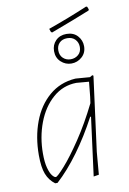

<svg xmlns="http://www.w3.org/2000/svg" viewBox="-88 -831 598 889"><g transform="rotate(-10 211.0 -386.5)"><path d="M391 -762 389 -757Q323 -730 205 -686L200 -690L195 -705Q294 -740 381 -777L386 -775ZM269 -529Q241 -529 220 -548.5Q199 -568 199 -599Q199 -629 218.5 -648.5Q238 -668 269 -668Q302 -668 321 -647Q340 -626 340 -598Q340 -567 318.5 -548Q297 -529 269 -529ZM269 -549Q290 -549 305 -562Q320 -575 320 -598Q320 -619 306.5 -633.5Q293 -648 269 -648Q246 -648 232.5 -634.5Q219 -621 219 -599Q219 -576 233.5 -562.5Q248 -549 269 -549ZM354 -459 359 -456 313 -106 304 0 279 4 315 -271H311Q266 -186 214 -115Q162 -44 109 4H98Q71 -16 58.5 -48Q46 -80 46 -137Q46 -222 72.5 -293Q99 -364 150.5 -408Q202 -452 273 -457H277L342 -452ZM323 -333 327 -362 334 -432 275 -437Q212 -436 164.5 -394.5Q117 -353 91.5 -285.5Q66 -218 66 -141Q66 -100 73 -74Q80 -48 89.5 -36Q99 -24 106 -24Q114 -24 149.5 -64Q185 -104 232 -174Q279 -244 323 -333Z"/></g></svg>

Font: Luna Sans Thin
Style: Italic
Weight: 250
Italic angle: -7°
Designer: Juan Pablo del Peral
Foundry: Huerta Tipografica
Version: Version 2.001; ttfautohint (v1.5)